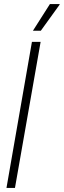

<svg xmlns="http://www.w3.org/2000/svg" viewBox="-20 -930 315 950"><path d="M12 0 138 -723H181L54 0ZM143 -778 227 -910H275V-907L182 -778Z"/></svg>

Font: Archivo ExtraCondensed Thin
Style: Italic
Weight: 250
Width: 2
Italic angle: -10°
Designer: Hector Gatti
Foundry: Omnibus-Type
Version: Version 2.001